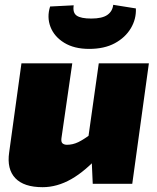

<svg xmlns="http://www.w3.org/2000/svg" viewBox="-20 -763 653 797"><path d="M280 -500 235 -189Q233 -173 240 -167.5Q247 -162 258 -162Q282 -162 305 -173Q328 -184 365 -212L401 -126Q335 -53 276 -19.5Q217 14 157 14Q79 14 43.5 -23.5Q8 -61 18 -130L69 -500ZM598 -500 529 0H365L359 -134L340 -146L390 -500ZM450 -743 544 -728Q546 -684 523 -645.5Q500 -607 456.5 -583.5Q413 -560 350 -560Q288 -560 246.5 -585.5Q205 -611 189.5 -651.5Q174 -692 188 -736L286 -741Q281 -710 298.5 -698Q316 -686 359 -686Q404 -686 425.5 -701Q447 -716 450 -743Z"/></svg>

Font: Exo 2 Black
Style: Italic
Weight: 900
Italic angle: -8°
Designer: Natanael Gama
Foundry: Natanael Gama
Version: Version 2.010